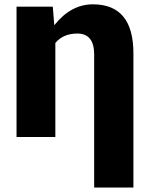

<svg xmlns="http://www.w3.org/2000/svg" viewBox="-20 -594 683 879"><path d="M55.7 33.2V-563.5H221.7L228.5 -478.5Q304.7 -574.2 405.3 -574.2Q590.8 -574.2 590.8 -349.6V264.6H411.1V-344.7Q411.1 -440.4 334 -440.4Q269.5 -440.4 233.4 -397.5V33.2Z"/></svg>

Font: GenEi M Gothic v2 Heavy
Style: Regular
Weight: 800
Version: Version 2.0